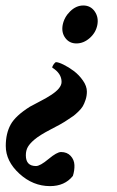

<svg xmlns="http://www.w3.org/2000/svg" viewBox="-40 -458 415 682"><path d="M231.4 -303.7Q206.5 -303.7 192.1 -323Q177.7 -342.3 182.6 -369.1Q188 -397 209.2 -417.7Q230.5 -438.5 255.9 -438.5Q281.7 -438.5 296.4 -417.5Q311 -396.5 305.7 -369.1Q300.3 -341.8 278.6 -322.8Q256.8 -303.7 231.4 -303.7ZM145.5 -217.8Q145.5 -222.2 149.9 -228.5Q154.3 -234.9 158.2 -237.3Q167.5 -237.3 185.5 -228.5Q203.6 -219.7 222.2 -205.8Q240.7 -191.9 254.6 -171.9Q268.6 -151.9 268.6 -132.8Q268.6 -117.2 263.9 -103.3Q259.3 -89.4 253.9 -80.3Q248.5 -71.3 238 -61.3Q227.5 -51.3 221.7 -46.9Q215.8 -42.5 203.6 -34.7Q191.4 -26.9 189.5 -25.4Q180.2 -19 140.1 1.7Q100.1 22.5 82 38.1Q66.4 51.3 59.1 63.7Q51.8 76.2 51.8 93.8Q51.8 131.8 87.9 131.8Q102.5 131.8 132.3 106.9Q162.1 82 176.8 82Q198.2 82 210.9 95.7Q223.6 109.4 224.4 128.4Q225.1 147.5 218.8 167Q189.9 203.1 137.7 203.1Q77.1 203.1 28.8 158.9Q-19.5 114.7 -19.5 60.5Q-19.5 16.1 -2.2 -15.4Q15.1 -46.9 66.4 -79.1Q71.8 -82.5 98.6 -96.2Q125.5 -109.9 140.6 -120.1Q178.7 -144.5 178.7 -167Q178.7 -197.3 145.5 -217.8Z"/></svg>

Font: Crimson
Style: BoldItalic
Weight: 700
Italic angle: -11°
Version: Version 0.8